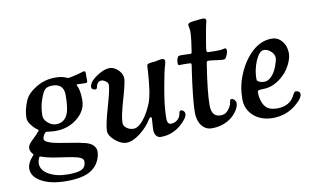

<svg xmlns="http://www.w3.org/2000/svg" viewBox="-79 -782 1800 1106"><g transform="rotate(-10 821.0 -229.0)"><path d="M62.5 -234.4Q62.5 -279.3 85 -333.5Q101.6 -372.1 152.8 -403.3Q204.1 -434.6 264.6 -434.6Q301.3 -434.6 323.7 -425.3Q335.4 -419.4 341.3 -419.4Q351.1 -419.4 375 -425.8Q393.1 -429.2 411.6 -435.1Q430.2 -440.9 433.6 -441.4Q440.9 -441.9 443.4 -437Q444.8 -432.1 443.8 -405.8Q443.8 -401.4 444.1 -395.3Q444.3 -389.2 444.3 -386.2Q444.3 -383.3 443.8 -380.1Q443.4 -377 442.1 -375.5Q440.9 -374 438.5 -373.5Q429.2 -372.1 410.2 -373.5Q391.1 -375 384.8 -374.5Q382.3 -374.5 381.3 -373Q380.4 -371.6 380.6 -370.4Q380.9 -369.1 381.8 -368.2Q397.5 -338.4 397.5 -279.8Q397.5 -219.7 344 -175.5Q290.5 -131.3 215.3 -131.3Q200.2 -131.3 181.9 -133.5Q163.6 -135.7 162.6 -135.7Q155.8 -135.7 149.9 -126.5Q138.7 -108.9 138.7 -97.7Q138.7 -82 175.8 -70.8Q205.6 -61.5 273.2 -51.5Q340.8 -41.5 370.6 -33.2Q403.8 -24.9 418.2 -8.8Q432.6 7.3 432.6 26.4Q432.6 55.7 416.7 85.9Q400.9 116.2 368.7 135.7Q321.3 164.1 228 164.1Q137.7 164.1 82.8 134Q27.8 104 27.8 57.6Q27.8 23.4 63.5 -15.6Q66.4 -18.6 66.4 -20L62.5 -25.4Q47.9 -41 47.9 -57.6Q47.9 -71.8 57.4 -84.2Q66.9 -96.7 84.7 -113Q102.5 -129.4 111.8 -141.6Q113.3 -143.6 115.5 -145.8Q117.7 -147.9 118.9 -149.4Q120.1 -150.9 120.1 -152.3Q120.1 -153.3 119.1 -154.5Q118.2 -155.8 114.7 -158Q111.3 -160.2 109.4 -161.6Q91.8 -174.8 77.1 -195.3Q62.5 -215.8 62.5 -234.4ZM226.6 -168.9Q272.5 -168.9 292.5 -212.4Q308.1 -245.1 308.1 -325.2Q308.1 -392.1 241.7 -392.1Q210.9 -392.1 197.5 -378.2Q184.1 -364.3 171.4 -326.2Q155.3 -283.2 155.3 -230Q155.3 -208.5 177.5 -188.7Q199.7 -168.9 226.6 -168.9ZM86.9 37.1Q86.9 77.1 132.1 102.3Q177.2 127.4 242.2 127.4Q302.2 127.4 325.2 114.3Q348.1 101.1 348.1 69.3Q348.1 50.8 314.9 41Q289.1 33.7 238.3 26.6Q187.5 19.5 175.3 17.1Q136.2 10.3 109.4 0.5Q102.1 -2.4 100.6 -2.4Q98.1 -2.4 95.7 2.9Q86.9 21.5 86.9 37.1Z M607.9 6.3Q574.2 6.3 540.3 -22.9Q506.3 -52.2 506.3 -80.1Q506.3 -114.7 534.9 -213.9Q563.5 -313 563.5 -339.8Q563.5 -353 548.3 -362.8Q535.6 -371.6 524.4 -371.6Q512.2 -372.1 503.7 -361.8Q495.1 -351.6 494.1 -339.8Q492.7 -327.1 481 -327.1Q460.4 -329.6 460.4 -344.2Q460.4 -367.2 488.8 -391.1Q511.2 -409.7 536.9 -421.9Q562.5 -434.1 583.5 -434.1Q610.4 -434.1 634.8 -409.7Q657.2 -387.2 657.2 -360.4Q657.2 -335.4 629.9 -241.2Q602.5 -147 602.5 -111.3Q602.5 -91.3 620.6 -78.6Q638.7 -65.9 660.2 -65.9Q688 -65.9 717.8 -102.8Q747.6 -139.6 769 -191.9Q791.5 -247.6 799.3 -388.2Q799.3 -390.6 799.6 -396.7Q799.8 -402.8 800 -405.8Q800.3 -408.7 801.5 -412.8Q802.7 -417 805.7 -418.9Q808.6 -420.9 813 -421.4Q821.3 -423.8 848.1 -425.8Q852.5 -426.3 869.1 -429.9Q885.7 -433.6 892.1 -432.6Q900.4 -432.1 903.6 -428Q906.7 -423.8 906.7 -415.5Q906.7 -412.1 904.3 -403.8Q901.9 -395.5 897.5 -379.6Q893.1 -363.8 889.6 -345.7Q889.2 -342.8 885 -321.5Q880.9 -300.3 879.6 -293.7Q878.4 -287.1 874.8 -266.8Q871.1 -246.6 869.6 -236.8Q868.2 -227.1 865.2 -208.5Q862.3 -189.9 861.1 -177.7Q859.9 -165.5 858.4 -149.7Q856.9 -133.8 856.2 -119.6Q855.5 -105.5 855.5 -92.3Q855.5 -58.1 876 -57.1Q896.5 -56.2 914.6 -70.1Q932.6 -84 936 -111.8Q938.5 -122.6 946.8 -122.6Q956.1 -122.1 962.4 -115.2Q968.8 -108.4 968.8 -98.1Q968.8 -86.4 956.3 -69.1Q943.8 -51.8 923.3 -34.7Q872.1 7.8 807.6 7.8Q790 7.8 780.5 -4.6Q771 -17.1 770 -35.2Q769.5 -47.9 771.7 -72.8Q773.9 -97.7 773.9 -107.4Q773.4 -114.3 766.6 -114.3Q764.2 -114.3 757.8 -106.4Q732.4 -63 687.5 -28.3Q642.6 6.3 607.9 6.3Z M1114.3 -123.5Q1114.3 -54.7 1167 -54.7Q1185.5 -54.7 1199.2 -63.5Q1211.9 -72.8 1222.2 -89.4Q1232.4 -106 1233.4 -118.7Q1234.9 -136.7 1243.2 -136.7Q1254.4 -136.7 1262.2 -127.2Q1270 -117.7 1270 -109.9Q1270 -86.9 1252.9 -62.5Q1235.8 -38.1 1213.9 -22.9Q1167 9.8 1105.5 9.8Q1067.9 9.8 1045.7 -20Q1023.4 -49.8 1023.4 -96.7Q1023.4 -134.8 1030.8 -201.7Q1038.1 -268.6 1045.7 -319.8Q1053.2 -371.1 1053.2 -371.6Q1053.2 -379.9 1047.4 -380.4Q1033.2 -381.8 1004.4 -381.8Q998.5 -381.8 993.4 -381.6Q988.3 -381.3 986.8 -381.1Q985.4 -380.9 981.9 -381.3Q975.1 -381.8 975.1 -394.5Q975.1 -416 984.4 -430.2Q987.8 -435.5 1001 -435.5Q1008.8 -435.5 1022.5 -435.1Q1036.1 -434.6 1046.4 -434.1Q1056.6 -433.6 1058.1 -433.6Q1061 -433.6 1062.5 -435.3Q1064 -437 1064.5 -438.2Q1064.9 -439.5 1065.9 -443.8Q1077.6 -516.1 1079.1 -557.6Q1079.6 -568.4 1076.4 -582.5Q1073.2 -596.7 1073.7 -600.6Q1075.2 -606.4 1081.1 -610.1Q1086.9 -613.8 1104.5 -615.7Q1152.3 -621.6 1162.1 -621.6Q1180.7 -621.6 1180.7 -608.4Q1180.7 -606.4 1179.2 -599.9Q1177.7 -593.3 1174.8 -581.1Q1171.9 -568.8 1169.9 -557.6Q1150.9 -453.6 1150.9 -438Q1150.9 -430.2 1153.1 -428.2Q1155.3 -426.3 1163.6 -425.8Q1202.1 -424.3 1225.1 -425.3Q1240.2 -426.3 1247.6 -428.5Q1254.9 -430.7 1256.3 -430.7Q1267.6 -430.7 1267.6 -417Q1267.6 -411.1 1264.2 -399.4Q1261.7 -391.1 1257.3 -382.8Q1252.9 -373.5 1248.8 -370.8Q1244.6 -368.2 1235.8 -368.2Q1223.6 -368.2 1194.1 -372.6Q1164.6 -377 1153.3 -377Q1146 -377 1143.6 -374.3Q1141.1 -371.6 1140.1 -363.3Q1114.3 -199.2 1114.3 -123.5Z M1532.7 -439Q1562 -439 1582 -420.9Q1616.2 -390.1 1616.2 -337.9Q1616.2 -311.5 1599.6 -277.3Q1583 -243.2 1559.1 -219.2Q1500.5 -161.6 1433.1 -161.6Q1413.1 -161.6 1407.2 -158.9Q1401.4 -156.2 1401.4 -145Q1401.4 -121.6 1408.7 -97.9Q1416 -74.2 1430.2 -59.6Q1450.2 -37.6 1495.6 -37.6Q1569.8 -37.6 1599.1 -96.7Q1604.5 -107.9 1608.6 -112.1Q1612.8 -116.2 1618.2 -116.2Q1625.5 -116.2 1633.3 -111.3Q1641.6 -106 1641.6 -95.7Q1641.6 -74.2 1607.9 -44.4Q1546.9 12.7 1460 12.7Q1421.4 12.7 1387.2 -2Q1353 -16.6 1329.6 -48.3Q1306.2 -80.1 1306.2 -123.5Q1306.2 -200.2 1333.5 -265.1Q1364.7 -341.8 1417 -390.4Q1469.2 -439 1532.7 -439ZM1413.6 -210.9Q1427.2 -201.7 1450.2 -201.7Q1471.2 -201.7 1490.7 -221.7Q1510.3 -241.7 1523.4 -274.4Q1537.1 -311 1537.1 -325.7Q1537.1 -351.6 1510.3 -370.6Q1494.1 -382.3 1478 -382.3Q1462.9 -382.3 1450.9 -368.9Q1439 -355.5 1427.7 -330.1Q1406.2 -278.3 1406.2 -228Q1406.2 -219.7 1407.2 -217Q1408.2 -214.4 1413.6 -210.9Z"/></g></svg>

Font: Cooper* Medium
Style: Italic
Weight: 500
Italic angle: -7°
Designer: Owen Earl
Foundry: indestructible type*
Version: Version 0.001